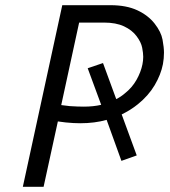

<svg xmlns="http://www.w3.org/2000/svg" viewBox="-20 -720 654 740"><path d="M391 -258Q345 -245 289 -245Q264 -245 234 -248Q219 -250 203 -252L148 0H68L220 -700H406Q467 -700 509 -680.5Q551 -661 576 -629Q601 -597 606.5 -567Q612 -537 612 -517Q612 -495 608 -473Q600 -432 576 -391.5Q552 -351 511 -318Q484 -296 449 -279L507 -121L448 -100ZM216 -315Q233 -313 249 -311Q280 -309 303 -309Q340 -309 370 -316L318 -457L377 -477L428 -338Q446 -347 461 -360Q489 -382 506 -412Q523 -442 529 -472Q532 -487 532 -501Q532 -515 528 -536Q524 -557 506.5 -580.5Q489 -604 458 -618.5Q427 -633 381 -633H285Z"/></svg>

Font: Isabella Sans
Style: Italic
Weight: 400
Italic angle: -12°
Designer: Christian Thalmann (Catharsis Fonts), Cristiano Sobral
Foundry: The Isabella Sans Project Authors
Version: Version 2.026; ttfautohint (v1.8.4.7-5d5b-dirty)